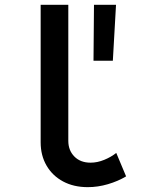

<svg xmlns="http://www.w3.org/2000/svg" viewBox="-20 -772 602 800"><path d="M345.7 7.8Q287.1 7.8 242.9 -15.9Q198.7 -39.6 174.1 -81.8Q149.4 -124 149.4 -179.2V-752H264.6V-185.1Q264.6 -145.5 289.8 -119.9Q314.9 -94.2 357.4 -94.2Q385.7 -94.2 414.3 -106Q442.9 -117.7 464.4 -134.8L505.4 -37.1Q472.2 -17.1 429.9 -4.6Q387.7 7.8 345.7 7.8ZM369.6 -519 371.6 -752H463.4L450.2 -519Z"/></svg>

Font: Reddit Mono SemiBold
Style: Regular
Weight: 600
Monospace: yes
Designer: Stephen Hutchings
Foundry: Reddit
Version: Version 1.014